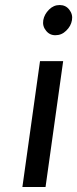

<svg xmlns="http://www.w3.org/2000/svg" viewBox="-20 -743 307 763"><path d="M266 -663Q270 -686 255 -705Q241 -723 217 -723Q193 -723 175 -705Q156 -686 152 -663Q148 -639 163 -621Q177 -603 200 -603Q225 -603 243 -621Q262 -639 266 -663ZM69 0H161L231 -500H139Z"/></svg>

Font: Unageo
Style: Medium-Italic
Weight: 500
Designer: Richard Sepsi
Foundry: Richard Sepsi
Version: Version 2.000